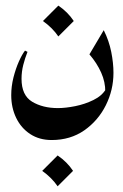

<svg xmlns="http://www.w3.org/2000/svg" viewBox="-20 -319 434 675"><path d="M344.7 -212.9Q363.3 -175.8 371.1 -136.5Q378.9 -97.2 378.9 -63Q378.9 -2.9 352.1 51Q325.2 105 276.4 139.2Q227.5 173.3 161.6 173.3Q118.2 173.3 86.2 152.3Q54.2 131.3 36.9 95.5Q19.5 59.6 19.5 15.6Q19.5 -15.6 27.3 -46.6Q35.2 -77.6 46.4 -102.8Q57.6 -127.9 67.9 -141.1L76.7 -136.7Q67.9 -114.7 61.8 -90.8Q55.7 -66.9 55.7 -42Q55.7 16.1 93 38.6Q130.4 61 183.6 61Q210.4 61 244.4 54.2Q278.3 47.4 308.3 32.7Q338.4 18.1 352.5 -5.9L350.1 3.9Q350.6 -30.3 335.7 -63.7Q320.8 -97.2 294.4 -127.9ZM185.1 -299.3Q218.3 -276.9 239.3 -245.1L185.1 -190.9Q164.6 -221.2 130.9 -245.1ZM182.6 227.5Q215.8 250 236.8 281.7L182.6 335.9Q162.1 305.7 128.4 281.7Z"/></svg>

Font: Lateef SemiBold
Style: Regular
Weight: 600
Designer: SIL International
Foundry: SIL International
Version: Version 4.200